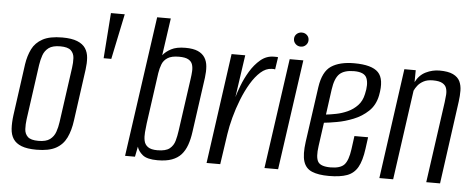

<svg xmlns="http://www.w3.org/2000/svg" viewBox="-46 -740 2124 859"><g transform="rotate(5 1016.5 -310.5)"><path d="M141.3 7.3Q99.2 7.3 73.9 -2.6Q48.6 -12.5 36.4 -31.1Q24.3 -49.7 22.6 -76.6Q20.9 -103.6 25.4 -138L57.4 -369.4Q63.2 -407.7 78.1 -437.9Q93 -468 125 -485.5Q156.9 -503 213.3 -503Q255.3 -503 280.6 -492.8Q305.9 -482.6 317.8 -464.5Q329.6 -446.3 331.4 -422.2Q333.2 -398 329.3 -369.4L297.3 -138.2Q291.3 -92.4 275.5 -59.8Q259.7 -27.1 228.1 -9.9Q196.5 7.3 141.3 7.3ZM146.5 -32.9Q180.7 -32.9 198.2 -46Q215.8 -59.2 223.2 -80.5Q230.6 -101.7 233.7 -124.8L268.2 -371.6Q271.6 -395 270.4 -415.7Q269.3 -436.5 255.5 -449.7Q241.7 -462.8 207.5 -462.8Q173.3 -462.8 155.7 -449.7Q138.2 -436.5 130.9 -415.7Q123.7 -395 120.2 -371.6L85.8 -124.8Q82.7 -101.7 83.7 -80.5Q84.7 -59.2 98.5 -46Q112.3 -32.9 146.5 -32.9Z M405.2 -426.7 420.2 -630.7H482.2L439.6 -426.7Z M685.1 7Q637.8 7 617.9 -9.4Q598 -25.7 592.3 -45.8L583.3 0H538.8L627.8 -630H689.1L665.1 -462.8Q678.2 -479.7 702.1 -492.3Q726 -505 765.9 -505Q801 -505 822 -495.7Q843 -486.3 853.5 -469.7Q864.1 -453.1 866 -430.2Q867.9 -407.3 864.3 -379.6L829.9 -133.3Q825.4 -99.8 816.1 -73.8Q806.8 -47.7 790.8 -29.8Q774.8 -12 749.1 -2.5Q723.4 7 685.1 7ZM680.2 -37.5Q718.1 -37.5 735.3 -51.4Q752.5 -65.4 758.5 -87.3Q764.6 -109.2 767.7 -132.3L801 -368.7Q803.7 -386.3 804.6 -403.2Q805.6 -420.1 801.2 -433.5Q796.9 -447 782.8 -454.9Q768.8 -462.8 740.6 -462.8Q707.1 -462.8 689.6 -451.4Q672 -440 665 -421.8Q657.9 -403.5 654.5 -381.6L622.6 -152.9Q620.2 -133.3 618.4 -112.9Q616.6 -92.5 620.1 -75.2Q623.6 -57.8 637.7 -47.7Q651.7 -37.5 680.2 -37.5Z M904.8 0 973.8 -495H1035.2L1007.6 -304.6Q1013.2 -324.9 1025.6 -357.4Q1037.9 -389.9 1057.5 -422.6Q1077.1 -455.3 1103.6 -477.7Q1130.2 -500 1163.2 -500Q1167.2 -500 1173.2 -500Q1179.2 -500 1182.2 -499L1173.9 -443.7Q1171.9 -444.7 1167.4 -444.9Q1162.9 -445 1157.9 -444.7Q1132.5 -444.1 1109 -423.3Q1085.6 -402.5 1065.4 -368.6Q1045.2 -334.7 1029.2 -294.1Q1013.2 -253.6 1002.2 -212.4Q991.2 -171.2 986.2 -136.6L966.2 0Z M1164.8 0 1234.8 -495H1296.1L1226.1 0ZM1278.9 -555.2Q1265.2 -555.2 1255.6 -564.6Q1246.1 -574 1246.1 -587.3Q1246.1 -600.6 1255.6 -609.5Q1265.2 -618.4 1278.9 -618.4Q1292.7 -618.4 1302 -609.5Q1311.4 -600.6 1311.4 -587.3Q1311.4 -574 1302 -564.6Q1292.7 -555.2 1278.9 -555.2Z M1454.6 10.2Q1407.3 10.2 1378.7 -1.8Q1350.1 -13.7 1340.3 -44.6Q1330.5 -75.5 1338.4 -133.1L1373.4 -381.5Q1383.7 -452 1421.3 -477Q1459 -502 1524 -502Q1603.5 -502 1632.6 -472Q1661.7 -442 1647.2 -367.9Q1638.3 -323.9 1609.5 -296.8Q1580.8 -269.7 1543.3 -254.8Q1505.9 -239.8 1470.1 -233.5Q1434.4 -227.1 1412.2 -225L1397.5 -119.1Q1390.2 -68.5 1402.3 -48.5Q1414.3 -28.6 1458.5 -28.6Q1502.8 -28.6 1520.6 -47.8Q1538.3 -67.1 1545.2 -117.7L1553.3 -177.6H1614.7L1607.7 -125.6Q1600.5 -71.2 1583.8 -41.9Q1567.1 -12.6 1536.2 -1.2Q1505.2 10.2 1454.6 10.2ZM1418.1 -262.3Q1437.8 -264.4 1463.5 -269.5Q1489.2 -274.5 1514.4 -286Q1539.5 -297.5 1558.5 -317.5Q1577.5 -337.6 1584 -369Q1594.6 -413.8 1584.2 -440.2Q1573.8 -466.7 1526.7 -466.7Q1483 -466.7 1461.9 -447.2Q1440.8 -427.6 1433.6 -375.8Z M1680.8 0 1749.8 -495H1800.9L1800.3 -441.4Q1816.5 -473.8 1846.1 -488.3Q1875.7 -502.7 1907 -502.7Q1946.4 -502.7 1968.3 -492.1Q1990.3 -481.4 1999.1 -463.2Q2007.8 -444.9 2008.1 -421.4Q2008.3 -398 2004.7 -371.7L1953.4 0H1891.4L1942.4 -363.6Q1944.8 -380.5 1945.9 -397.3Q1947 -414 1942.6 -427.2Q1938.3 -440.3 1924.2 -448.3Q1910.2 -456.4 1881.7 -456.4Q1856.2 -456.4 1839.5 -447.3Q1822.9 -438.3 1813.5 -426Q1804 -413.8 1799.2 -402.8L1742.8 0Z"/></g></svg>

Font: Alumni Sans Thin
Style: Italic
Weight: 100
Italic angle: -8°
Designer: Robert E. Leuschke
Foundry: Robert E. Leuschke
Version: Version 1.016